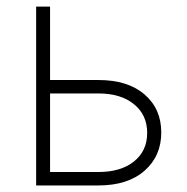

<svg xmlns="http://www.w3.org/2000/svg" viewBox="-20 -566 572 586"><path d="M132.8 -321.8H280.3Q370.1 -321.8 421.1 -277.8Q472.2 -233.9 472.2 -161.6Q472.2 -89.8 421.1 -44.9Q370.1 0 280.3 0H90.3V-545.9H132.8ZM132.8 -280.8V-41H280.3Q348.6 -41 388.9 -73.2Q429.2 -105.5 429.2 -160.2Q429.2 -215.3 388.9 -248Q348.6 -280.8 280.3 -280.8Z"/></svg>

Font: Inter Extra Light
Style: Regular
Weight: 200
Designer: Rasmus Andersson
Foundry: rsms
Version: Version 4.000;git-3c8e0fc